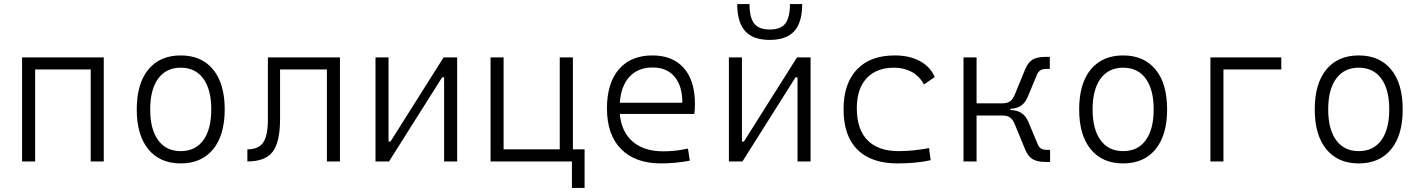

<svg xmlns="http://www.w3.org/2000/svg" viewBox="-20 -803 7071 955"><path d="M431.2 0V-457.5H154.8V0H89.8V-517.6H496.1V0Z M878.9 9.8Q775.4 9.8 717.8 -60.5Q660.2 -130.9 660.2 -258.8Q660.2 -387.2 717.8 -457.3Q775.4 -527.3 878.9 -527.3Q982.4 -527.3 1040 -457.3Q1097.7 -387.2 1097.7 -258.8Q1097.7 -130.9 1040 -60.5Q982.4 9.8 878.9 9.8ZM878.9 -51.3Q951.7 -51.3 991.2 -105.5Q1030.8 -159.7 1030.8 -258.8Q1030.8 -357.9 991.2 -412.1Q951.7 -466.3 878.9 -466.3Q806.6 -466.3 766.8 -412.1Q727.1 -357.9 727.1 -258.8Q727.1 -159.7 766.8 -105.5Q806.6 -51.3 878.9 -51.3Z M1210.4 0V-60.1Q1265.6 -60.1 1289.1 -94Q1312.5 -127.9 1312.5 -208.5V-517.6H1670.9V0H1606V-457.5H1373V-211.9Q1373 -96.2 1336.2 -48.1Q1299.3 0 1210.4 0Z M1847.7 0V-517.6H1912.6V-99.1H1922.4L2186.5 -517.6H2253.9V0H2189V-418.5H2179.2L1915 0Z M2419.9 0V-517.6H2484.9V-60.1H2764.2V-517.6H2829.6V-60.1H2887.7V131.8H2824.7V0Z M3268.1 9.8Q3139.6 9.8 3069.3 -61.5Q2999 -132.8 2999 -263.7Q2999 -389.2 3058.3 -458.3Q3117.7 -527.3 3225.1 -527.3Q3325.7 -527.3 3381.1 -464.8Q3436.5 -402.3 3436.5 -287.1Q3436.5 -256.8 3433.6 -236.3H3063Q3070.8 -147 3127 -98.6Q3183.1 -50.3 3279.8 -50.3Q3340.3 -50.3 3401.9 -64L3411.1 -3.9Q3377 2.9 3339.8 6.3Q3302.7 9.8 3268.1 9.8ZM3063 -292H3374Q3374 -376 3335.2 -421.6Q3296.4 -467.3 3226.1 -467.3Q3153.8 -467.3 3111.3 -421.4Q3068.8 -375.5 3063 -292Z M3605.5 0V-517.6H3670.4V-99.1H3680.2L3944.3 -517.6H4011.7V0H3946.8V-418.5H3937L3672.9 0ZM3808.6 -604.5Q3725.1 -604.5 3686 -648.7Q3647 -692.9 3647 -782.7H3708Q3708 -716.3 3731 -686.3Q3753.9 -656.2 3808.6 -656.2Q3864.7 -656.2 3887 -687Q3909.2 -717.8 3909.2 -782.7H3970.2Q3970.2 -692.4 3930.9 -648.4Q3891.6 -604.5 3808.6 -604.5Z M4444.3 9.8Q4313.5 9.8 4244.6 -58.8Q4175.8 -127.4 4175.8 -259.8Q4175.8 -386.7 4241.9 -457Q4308.1 -527.3 4430.7 -527.3Q4503.4 -527.3 4555.4 -499.3Q4607.4 -471.2 4629.4 -419.9L4575.7 -382.8Q4550.8 -427.7 4512 -447Q4473.1 -466.3 4426.8 -466.3Q4339.4 -466.3 4290.5 -413.8Q4241.7 -361.3 4241.7 -264.6Q4241.7 -159.7 4294.9 -105.5Q4348.1 -51.3 4449.7 -51.3Q4488.3 -51.3 4526.4 -55.4Q4564.5 -59.6 4601.1 -66.4L4608.9 -6.3Q4568.8 2.9 4526.9 6.3Q4484.9 9.8 4444.3 9.8Z M4772.5 0V-517.6H4837.4V-289.1H4966.3Q4990.7 -289.1 5004.6 -299.6Q5018.6 -310.1 5027.3 -332L5079.1 -458Q5093.3 -492.7 5115.7 -506.3Q5138.2 -520 5178.2 -520H5201.7V-460H5182.1Q5150.4 -460 5138.7 -433.6L5091.8 -320.8Q5067.9 -262.7 5005.9 -262.2V-255.4H5006.3Q5070.3 -255.4 5095.2 -196.8L5142.1 -84Q5152.8 -57.6 5185.5 -57.6H5203.1V2.4H5179.7Q5139.6 2.4 5116.5 -11.2Q5093.3 -24.9 5079.1 -59.6L5027.3 -185.5Q5018.6 -207.5 5004.6 -218Q4990.7 -228.5 4966.3 -228.5H4837.4V0Z M5566.4 9.8Q5462.9 9.8 5405.3 -60.5Q5347.7 -130.9 5347.7 -258.8Q5347.7 -387.2 5405.3 -457.3Q5462.9 -527.3 5566.4 -527.3Q5669.9 -527.3 5727.5 -457.3Q5785.2 -387.2 5785.2 -258.8Q5785.2 -130.9 5727.5 -60.5Q5669.9 9.8 5566.4 9.8ZM5566.4 -51.3Q5639.2 -51.3 5678.7 -105.5Q5718.3 -159.7 5718.3 -258.8Q5718.3 -357.9 5678.7 -412.1Q5639.2 -466.3 5566.4 -466.3Q5494.1 -466.3 5454.3 -412.1Q5414.6 -357.9 5414.6 -258.8Q5414.6 -159.7 5454.3 -105.5Q5494.1 -51.3 5566.4 -51.3Z M6000.5 0V-517.6H6353V-457.5H6065.4V0Z M6738.3 9.8Q6634.8 9.8 6577.1 -60.5Q6519.5 -130.9 6519.5 -258.8Q6519.5 -387.2 6577.1 -457.3Q6634.8 -527.3 6738.3 -527.3Q6841.8 -527.3 6899.4 -457.3Q6957 -387.2 6957 -258.8Q6957 -130.9 6899.4 -60.5Q6841.8 9.8 6738.3 9.8ZM6738.3 -51.3Q6811 -51.3 6850.6 -105.5Q6890.1 -159.7 6890.1 -258.8Q6890.1 -357.9 6850.6 -412.1Q6811 -466.3 6738.3 -466.3Q6666 -466.3 6626.2 -412.1Q6586.4 -357.9 6586.4 -258.8Q6586.4 -159.7 6626.2 -105.5Q6666 -51.3 6738.3 -51.3Z"/></svg>

Font: CaskaydiaCove NFP Light
Style: Regular
Weight: 300
Designer: Aaron Bell
Foundry: Saja Typeworks
Version: Version 2111.001; VTT 6.35;Nerd Fonts 3.1.1